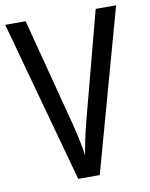

<svg xmlns="http://www.w3.org/2000/svg" viewBox="-81 -774 652 834"><g transform="rotate(-10 244.5 -357.0)"><path d="M489 -714 291 0H196L0 -714H90L214 -238Q220 -215 225.5 -190.5Q231 -166 235.5 -142.5Q240 -119 243 -96Q247 -119 251.5 -142.5Q256 -166 262 -191Q268 -216 274 -240L399 -714Z"/></g></svg>

Font: Noto Sans Arabic Condensed
Style: Regular
Weight: 400
Width: 3
Designer: Monotype Design Team, Nadine Chahine, Nizar Qandah and Khaled Hosny
Foundry: Monotype Imaging Inc.
Version: Version 2.012